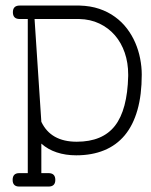

<svg xmlns="http://www.w3.org/2000/svg" viewBox="-20 -685 555 705"><path d="M50.8 0H106.9H158.2C174.8 0 183.1 -8.1 183.1 -24.4C183.1 -41 174.8 -49.3 158.2 -49.3H131.8V-157.7C147.8 -143.4 166.6 -132.6 188.2 -125.5C209.9 -118.3 233.7 -114.7 259.8 -114.7C298.2 -114.7 332.4 -120.8 362.3 -133.1C392.3 -145.3 417.5 -163.7 438 -188.2C458.5 -212.8 474 -243.7 484.6 -280.8C495.2 -317.9 500.5 -361.3 500.5 -411.1C500.5 -430.3 498.5 -450 494.6 -470C490.7 -490 484.8 -509.3 476.8 -527.8C468.8 -546.4 458.7 -563.8 446.3 -580.1C433.9 -596.4 419.3 -610.7 402.3 -623C385.4 -635.4 366.1 -645.3 344.5 -652.6C322.8 -659.9 298.7 -663.9 272 -664.6H265.6H52.2C35.6 -664.6 27.3 -656.4 27.3 -640.1C27.3 -623.5 35.6 -615.2 52.2 -615.2H82V-49.3H50.8C34.5 -49.3 26.4 -41 26.4 -24.4C26.4 -8.1 34.5 0 50.8 0ZM265.6 -615.2H271C298.3 -614.6 323.1 -609 345.2 -598.4C367.4 -587.8 386.2 -573.5 401.9 -555.4C417.5 -537.4 429.5 -516 438 -491.5C446.5 -466.9 450.7 -440.1 450.7 -411.1V-405.8C448.7 -323.1 432.5 -262.2 402.1 -223.1C371.7 -184.1 324.9 -164.6 261.7 -164.6C198.2 -164.6 154.9 -189 131.8 -237.8L106.9 -615.2Z"/></svg>

Font: Nathan
Style: Regular
Weight: 400
Designer: Peter Wiegel
Foundry: Peter Wiegel
Version: Version 1.001 2009